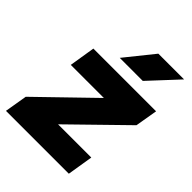

<svg xmlns="http://www.w3.org/2000/svg" viewBox="-219 -804 907 907"><g transform="rotate(45 234.5 -350.0)"><path d="M2 -113 267 -370H46L67 -500H486L467 -388L202 -129H424L403 0H-17ZM301 -700H473L340 -557H186Z"/></g></svg>

Font: Oak Sans ExtraBold
Style: Italic
Weight: 800
Italic angle: -9.49998°
Foundry: Erik Kennedy, Walven
Version: Version 1.000